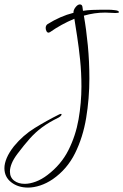

<svg xmlns="http://www.w3.org/2000/svg" viewBox="-167 -575 559 870"><path d="M-40 275Q-85 275 -116 251Q-147 227 -147 187Q-147 166 -136.5 141Q-126 116 -104 88Q-63 38 -9.5 5Q44 -28 100 -56Q106 -59 109 -59Q112 -59 112 -57Q112 -50 98 -42Q53 -20 23 2.5Q-7 25 -32 53Q-57 81 -88 122Q-106 146 -114 166Q-122 186 -122 202Q-122 229 -103 243.5Q-84 258 -55 258Q-32 258 -5 248Q22 238 48 218Q110 171 143 105.5Q176 40 189 -34.5Q202 -109 202 -183Q202 -246 196 -304Q190 -362 182.5 -410Q175 -458 170 -490Q110 -465 59 -429Q55 -427 53 -427Q47 -427 43.5 -434Q40 -441 40 -448Q40 -460 49 -466Q78 -484 106.5 -496.5Q135 -509 166 -517Q165 -529 175 -542Q185 -555 195 -555Q206 -555 207 -541L209 -526Q229 -529 250 -530Q271 -531 293 -531Q308 -531 323 -531Q338 -531 353 -529Q372 -527 372 -520Q372 -516 356 -516Q345 -516 333 -517Q321 -518 310 -518Q261 -518 213 -504Q224 -442 231 -369Q238 -296 238 -220Q238 -129 223.5 -41Q209 47 173 119.5Q137 192 72 237Q44 256 15 265.5Q-14 275 -40 275Z"/></svg>

Font: Inspiration
Style: Regular
Weight: 400
Designer: Robert E. Leuschke
Foundry: Robert E. Leuschke
Version: Version 2.010; ttfautohint (v1.8.3)